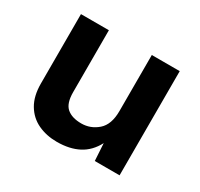

<svg xmlns="http://www.w3.org/2000/svg" viewBox="-114 -644 833 798"><g transform="rotate(30 302.0 -245.0)"><path d="M241 10Q191 10 150.5 -9Q110 -28 86.5 -67.5Q63 -107 63 -167V-500H197V-203Q197 -149 221.5 -128Q246 -107 291 -107Q335 -107 369 -136.5Q403 -166 403 -231V-500H537V0H418L413 -83Q388 -35 345 -12.5Q302 10 241 10Z"/></g></svg>

Font: Prodigy Sans SemiBold
Style: Regular
Weight: 600
Designer: Wei Huang
Foundry: Wei Huang
Version: Version 1.003; ttfautohint (v1.8.3)